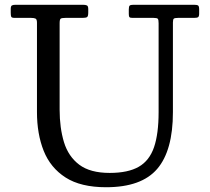

<svg xmlns="http://www.w3.org/2000/svg" viewBox="-20 -770 880 805"><path d="M624 -695C633.7 -695 639.6 -693.7 641.8 -691C643.9 -688.3 645 -682.2 645 -672.5V-300C645 -239.3 638.6 -190.2 625.8 -152.8C612.9 -115.2 591.6 -87.9 561.8 -70.8C531.9 -53.6 491.3 -45 440 -45C385.3 -45 342.8 -56.5 312.2 -79.5C281.8 -102.5 260.4 -134 248.2 -174C236.1 -214 230 -259.3 230 -310V-672.5C230 -683.2 231.5 -689.6 234.5 -691.8C237.5 -693.9 244.3 -695 255 -695H326C335.7 -695 342.1 -696.2 345.2 -698.5C348.4 -700.8 350 -707.2 350 -717.5V-731.5C350 -740.2 348.2 -745.4 344.5 -747.2C340.8 -749.1 335 -750 327 -750H46C38.7 -750 33.3 -749.1 30 -747.2C26.7 -745.4 25 -740.5 25 -732.5V-716.5C25 -708.2 25.8 -702.5 27.2 -699.5C28.8 -696.5 33.7 -695 42 -695H110C118.7 -695 125 -694 129 -692C133 -690 135 -684.2 135 -674.5V-300C135 -239 144.4 -184.8 163.2 -137.5C182.1 -90.2 212.7 -52.9 255 -25.8C297.3 1.4 354 15 425 15C524 15 595.4 -10.7 639.2 -62C683.1 -113.3 705 -192.7 705 -300V-675.5C705 -684.5 706.3 -690 709 -692C711.7 -694 717.7 -695 727 -695H794C802 -695 807.5 -696 810.5 -698C813.5 -700 815 -705.2 815 -713.5V-730.5C815 -739.5 813.5 -745 810.5 -747C807.5 -749 801.7 -750 793 -750H540C532 -750 526.7 -748.9 524 -746.8C521.3 -744.6 520 -739.2 520 -730.5V-711.5C520 -704.8 520.9 -700.4 522.8 -698.2C524.6 -696.1 528.7 -695 535 -695Z"/></svg>

Font: Besley*
Style: Regular
Weight: 400
Designer: Owen Earl
Foundry: indestructible type*
Version: Version 3.000; ttfautohint (v1.8.3)